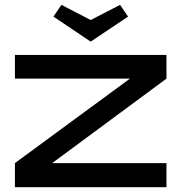

<svg xmlns="http://www.w3.org/2000/svg" viewBox="-20 -778 754 798"><path d="M671.9 -451.2 196.8 -100.1H671.9V0H42V-100.1L520 -451.2H42V-549.8H671.9ZM235.4 -757.8 356.9 -694.8 479 -757.8 512.2 -709 356.9 -605 202.1 -709Z"/></svg>

Font: Bruno Ace SC
Style: Regular
Weight: 400
Designer: Astigmatic (AOETI)
Foundry: Astigmatic (AOETI)
Version: Version 1.000